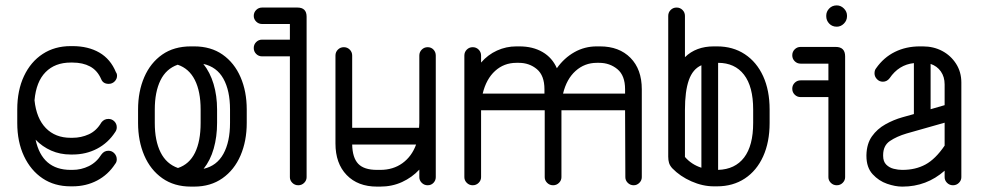

<svg xmlns="http://www.w3.org/2000/svg" viewBox="-20 -687 3638 712"><path d="M410 -419Q414 -414 414 -406Q414 -394 405 -385Q396 -376 383 -376Q362 -376 355 -394Q341 -426 314 -440.5Q287 -455 249 -455H242Q184 -455 149 -419.5Q114 -384 108 -315Q115 -248 150 -212Q185 -176 242 -176H249Q281 -176 309.5 -189Q338 -202 356 -233Q366 -246 382 -246Q395 -246 404 -237Q413 -228 413 -215Q413 -205 407 -197Q381 -157 340 -135.5Q299 -114 249 -114H242Q203 -114 170 -128.5Q137 -143 112 -169Q136 -57 242 -57H249Q281 -57 309.5 -71Q338 -85 356 -114Q366 -128 382 -128Q395 -128 404 -118.5Q413 -109 413 -96Q413 -86 407 -79Q381 -39 340 -17.5Q299 4 249 4H242Q182 4 138 -25.5Q94 -55 69 -108Q44 -161 44 -231V-281Q44 -352 69 -405Q94 -458 138.5 -487Q183 -516 242 -516H249Q307 -516 348.5 -492Q390 -468 410 -419Z M492 -281Q492 -348 515 -401Q538 -454 581.5 -484.5Q625 -515 688 -515H700Q762 -515 805.5 -484.5Q849 -454 872 -401Q895 -348 895 -281V-231Q895 -164 872 -110.5Q849 -57 805 -26Q761 5 700 5H688Q626 5 582 -26Q538 -57 515 -110.5Q492 -164 492 -231ZM785 -231Q785 -180 772.5 -136Q760 -92 735 -61Q784 -72 808.5 -116.5Q833 -161 833 -231V-281Q833 -351 808.5 -395Q784 -439 734 -450Q759 -419 772 -375.5Q785 -332 785 -281ZM554 -281V-231Q554 -165 575.5 -122Q597 -79 640 -64Q682 -78 703 -120.5Q724 -163 724 -231V-281Q724 -348 702.5 -390.5Q681 -433 639 -447Q596 -432 575 -389Q554 -346 554 -281Z M952 -478Q939 -478 930 -487Q921 -496 921 -509Q921 -522 930 -531Q939 -540 952 -540H1055V-598H952Q939 -598 930 -607Q921 -616 921 -628Q921 -641 930 -650Q939 -659 952 -659H1083Q1117 -659 1117 -625V-30Q1117 -18 1108 -9Q1099 0 1086 0Q1073 0 1064 -9Q1055 -18 1055 -30V-478Z M1596 -30Q1596 -18 1587.5 -9Q1579 0 1566 0Q1553 0 1544 -9Q1535 -18 1535 -30V-58Q1508 -29 1471 -12Q1434 5 1390 5H1378Q1307 5 1265.5 -38Q1224 -81 1224 -155V-481Q1224 -494 1233 -503Q1242 -512 1255 -512Q1268 -512 1277 -503Q1286 -494 1286 -481V-213H1534Q1535 -221 1535 -231V-481Q1535 -494 1544 -503Q1553 -512 1566 -512Q1579 -512 1587.5 -503Q1596 -494 1596 -481ZM1378 -57H1390Q1438 -57 1472.5 -82Q1507 -107 1523 -151H1286Q1287 -102 1308.5 -79.5Q1330 -57 1378 -57Z M1764 -30Q1764 -18 1755 -9Q1746 0 1733 0Q1720 0 1711 -9Q1702 -18 1702 -30V-481Q1702 -494 1711 -503Q1720 -512 1733 -512Q1746 -512 1755 -503Q1764 -494 1764 -481V-455Q1789 -484 1823 -499.5Q1857 -515 1895 -515H1906Q1956 -515 1992 -494Q2028 -473 2045 -434Q2072 -472 2110 -493.5Q2148 -515 2193 -515H2205Q2276 -515 2318 -472.5Q2360 -430 2360 -356V-30Q2360 -18 2351 -9Q2342 0 2330 0Q2317 0 2308 -9Q2299 -18 2299 -30L2298 -278H2062V-30Q2062 -18 2053 -9Q2044 0 2031 0Q2018 0 2009 -9Q2000 -18 2000 -30V-278H1764ZM2193 -454Q2148 -454 2114.5 -424Q2081 -394 2068 -340H2298V-356Q2298 -407 2269.5 -430.5Q2241 -454 2202 -454ZM1895 -454Q1849 -454 1816 -424Q1783 -394 1770 -340H1999V-356Q1999 -407 1971 -430.5Q1943 -454 1904 -454Z M2834 -231Q2834 -160 2810 -107Q2786 -54 2742 -25Q2698 4 2639 4H2627Q2586 4 2544 -14.5Q2502 -33 2473 -63Q2464 -73 2461 -83Q2458 -93 2458 -106V-628Q2458 -641 2467 -650Q2476 -659 2489 -659Q2502 -659 2511 -650Q2520 -641 2520 -628V-475Q2561 -515 2627 -515H2639Q2698 -515 2742 -486Q2786 -457 2810 -404.5Q2834 -352 2834 -281ZM2773 -231V-281Q2773 -366 2739 -410Q2705 -454 2643 -454V-57Q2706 -59 2739.5 -103Q2773 -147 2773 -231ZM2520 -279V-105Q2544 -77 2581 -65V-445Q2549 -431 2534.5 -390Q2520 -349 2520 -279Z M2949 -327Q2936 -327 2927 -336Q2918 -345 2918 -358Q2918 -371 2927 -380Q2936 -389 2949 -389H3052V-451H2949Q2936 -451 2927 -460Q2918 -469 2918 -482Q2918 -495 2927 -504Q2936 -513 2949 -513H3079Q3114 -513 3114 -478V-30Q3114 -18 3105 -9Q3096 0 3083 0Q3070 0 3061 -9Q3052 -18 3052 -30V-327ZM3044 -629Q3044 -644 3055 -655.5Q3066 -667 3083 -667Q3098 -667 3109.5 -655.5Q3121 -644 3121 -629V-627Q3121 -611 3109.5 -599.5Q3098 -588 3083 -588Q3066 -588 3055 -599.5Q3044 -611 3044 -627Z M3545 -30Q3545 -18 3536 -9Q3527 0 3514 0Q3501 0 3492 -9Q3483 -18 3483 -30V-54Q3416 5 3327 5H3325Q3300 5 3269.5 -5.5Q3239 -16 3216 -41Q3193 -66 3193 -109V-112Q3194 -154 3213.5 -181.5Q3233 -209 3263.5 -226Q3294 -243 3326 -252L3369 -264V-453Q3313 -447 3279 -397Q3269 -384 3254 -384Q3241 -384 3232 -393.5Q3223 -403 3223 -415Q3223 -427 3229 -434Q3257 -474 3298.5 -494.5Q3340 -515 3391 -515H3402Q3442 -515 3474 -498Q3506 -481 3525.5 -450.5Q3545 -420 3545 -381ZM3483 -374Q3483 -402 3469 -422Q3455 -442 3431 -450V-282L3483 -297ZM3325 -57H3327Q3375 -57 3412 -77Q3449 -97 3483 -147V-232L3342 -192Q3305 -181 3280 -164Q3255 -147 3255 -112V-109Q3255 -88 3266.5 -76.5Q3278 -65 3294.5 -61Q3311 -57 3325 -57Z"/></svg>

Font: Libertine Sup Medium
Style: Regular
Weight: 500
Designer: Bastien Sozeau
Foundry: NBR — Bastien Sozeau
Version: Version 2.003; ttfautohint (v1.8.4.7-5d5b);gftools[0.9.33]